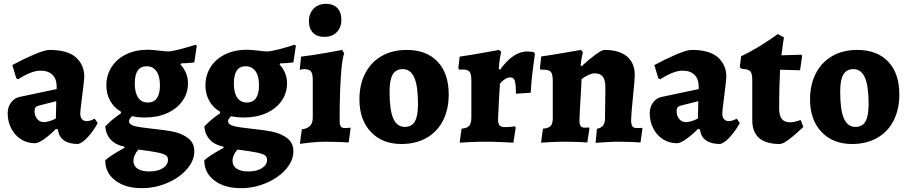

<svg xmlns="http://www.w3.org/2000/svg" viewBox="-20 -738 4735 1000"><path d="M282 -63 272 -67Q241 -36 210.5 -14Q180 8 161 8Q122 8 89.5 -12.5Q57 -33 38.5 -69Q20 -105 20 -148Q20 -180 37 -203.5Q54 -227 81 -233L275 -274V-288Q275 -327 253 -348.5Q231 -370 191 -370Q165 -370 133 -356.5Q101 -343 75 -325L65 -330L44 -399Q99 -429 156 -453.5Q213 -478 238 -478Q332 -478 375.5 -439Q419 -400 419 -338Q419 -324 409 -246Q408 -234 403 -197Q398 -160 398 -145Q398 -128 407 -117.5Q416 -107 431 -107Q450 -107 473 -120L489 -97Q469 -60 440 -27Q411 6 387 12Q340 12 313 -7Q286 -26 282 -63ZM271 -121 273 -211 182 -188Q170 -185 165 -178.5Q160 -172 160 -160Q160 -135 173.5 -118.5Q187 -102 209 -102Q222 -102 239.5 -107.5Q257 -113 271 -121Z M924 -408 920 -402Q959 -360 959 -304Q959 -253 930.5 -212.5Q902 -172 851 -149Q800 -126 735 -126Q696 -126 668 -133Q652 -118 652 -107Q652 -89 681 -81.5Q710 -74 770 -68Q839 -61 883 -52Q927 -43 959.5 -18.5Q992 6 992 50Q992 99 953 143.5Q914 188 851 215Q788 242 718 242Q633 242 580.5 202Q528 162 528 97Q552 74 628 32V26Q583 17 557.5 -10Q532 -37 528 -79Q561 -115 610 -148V-156Q574 -177 554 -212.5Q534 -248 534 -293Q534 -347 561.5 -389.5Q589 -432 638 -455.5Q687 -479 751 -479Q768 -479 813 -474Q843 -470 856 -470Q877 -471 916 -481Q955 -491 999 -505L1005 -500L992 -413Q954 -408 924 -408ZM813 -293Q813 -342 794.5 -367.5Q776 -393 743 -393Q682 -393 682 -303Q682 -255 699.5 -229.5Q717 -204 750 -204Q781 -204 797 -226.5Q813 -249 813 -293ZM675 100Q675 126 696.5 140.5Q718 155 758 155Q801 155 828 138Q855 121 855 94Q855 79 844 71Q833 63 802 56.5Q771 50 701 41Q675 70 675 100Z M1440 -408 1436 -402Q1475 -360 1475 -304Q1475 -253 1446.5 -212.5Q1418 -172 1367 -149Q1316 -126 1251 -126Q1212 -126 1184 -133Q1168 -118 1168 -107Q1168 -89 1197 -81.5Q1226 -74 1286 -68Q1355 -61 1399 -52Q1443 -43 1475.5 -18.5Q1508 6 1508 50Q1508 99 1469 143.5Q1430 188 1367 215Q1304 242 1234 242Q1149 242 1096.5 202Q1044 162 1044 97Q1068 74 1144 32V26Q1099 17 1073.5 -10Q1048 -37 1044 -79Q1077 -115 1126 -148V-156Q1090 -177 1070 -212.5Q1050 -248 1050 -293Q1050 -347 1077.5 -389.5Q1105 -432 1154 -455.5Q1203 -479 1267 -479Q1284 -479 1329 -474Q1359 -470 1372 -470Q1393 -471 1432 -481Q1471 -491 1515 -505L1521 -500L1508 -413Q1470 -408 1440 -408ZM1329 -293Q1329 -342 1310.5 -367.5Q1292 -393 1259 -393Q1198 -393 1198 -303Q1198 -255 1215.5 -229.5Q1233 -204 1266 -204Q1297 -204 1313 -226.5Q1329 -249 1329 -293ZM1191 100Q1191 126 1212.5 140.5Q1234 155 1274 155Q1317 155 1344 138Q1371 121 1371 94Q1371 79 1360 71Q1349 63 1318 56.5Q1287 50 1217 41Q1191 70 1191 100Z M1552 -64Q1581 -68 1595 -82.5Q1609 -97 1609 -125V-321Q1609 -354 1599.5 -366Q1590 -378 1564 -378Q1557 -378 1550 -376.5Q1543 -375 1541 -374L1548 -443Q1613 -451 1678 -462.5Q1743 -474 1762 -478L1773 -459Q1762 -437 1755.5 -343.5Q1749 -250 1749 -109Q1749 -88 1755 -79.5Q1761 -71 1777 -71Q1785 -71 1793 -72Q1801 -73 1804 -73L1806 -69L1796 4Q1783 3 1747.5 1.5Q1712 0 1674 0Q1641 0 1598 4.5Q1555 9 1542 11ZM1589 -627Q1589 -668 1613.5 -693Q1638 -718 1678 -718Q1716 -718 1737 -696Q1758 -674 1758 -636Q1758 -595 1734 -570.5Q1710 -546 1670 -546Q1631 -546 1610 -567.5Q1589 -589 1589 -627Z M1852 -220Q1852 -298 1882.5 -356.5Q1913 -415 1968.5 -446.5Q2024 -478 2098 -478Q2201 -478 2259 -417Q2317 -356 2317 -246Q2317 -168 2287 -109.5Q2257 -51 2201 -19.5Q2145 12 2071 12Q1971 12 1911.5 -51Q1852 -114 1852 -220ZM2157 -196Q2157 -291 2137.5 -334.5Q2118 -378 2078 -378Q2042 -378 2025.5 -350Q2009 -322 2009 -261Q2009 -164 2028.5 -120.5Q2048 -77 2088 -77Q2124 -77 2140.5 -105Q2157 -133 2157 -196Z M2435 -129V-317Q2435 -352 2426 -364Q2417 -376 2390 -376L2372 -375L2367 -382L2374 -443Q2436 -452 2498.5 -463.5Q2561 -475 2579 -478L2590 -468Q2588 -460 2583.5 -432.5Q2579 -405 2578 -379L2585 -375Q2617 -421 2653 -445.5Q2689 -470 2726 -470Q2737 -470 2748 -468.5Q2759 -467 2762 -466L2766 -457Q2763 -438 2755 -375Q2747 -312 2744 -255L2667 -250Q2667 -301 2661 -318Q2655 -335 2638 -335Q2625 -335 2611 -326.5Q2597 -318 2584 -303Q2582 -276 2578.5 -214Q2575 -152 2574 -116Q2574 -94 2582 -85Q2590 -76 2609 -76Q2626 -76 2641.5 -77.5Q2657 -79 2662 -80L2666 -73L2654 5Q2639 4 2590.5 2Q2542 0 2510 0Q2471 0 2429 2Q2387 4 2374 5L2384 -68Q2413 -70 2424 -83Q2435 -96 2435 -129Z M3131 -119 3133 -277Q3134 -319 3120.5 -337.5Q3107 -356 3078 -356Q3050 -356 3009 -326L3006 -264Q2998 -134 2998 -112Q2998 -90 3004 -81.5Q3010 -73 3026 -73L3048 -74L3050 -69L3039 4Q3027 3 2994 1.5Q2961 0 2927 0Q2891 0 2850.5 2Q2810 4 2798 5L2808 -68Q2837 -70 2848 -82Q2859 -94 2859 -122V-316Q2859 -351 2849.5 -363Q2840 -375 2811 -375H2796L2792 -381L2799 -444Q2862 -453 2924.5 -464Q2987 -475 3005 -478L3016 -467Q3014 -461 3010 -439.5Q3006 -418 3004 -397L3009 -393Q3042 -424 3078 -451Q3114 -478 3129 -478Q3205 -478 3245.5 -444Q3286 -410 3286 -348Q3286 -320 3277 -237Q3267 -137 3267 -113Q3267 -90 3273.5 -80.5Q3280 -71 3296 -71L3324 -72L3326 -68L3316 4Q3303 3 3268.5 1.5Q3234 0 3199 0Q3175 0 3135 2.5Q3095 5 3082 6L3089 -67Q3111 -72 3120.5 -83.5Q3130 -95 3131 -119Z M3626 -63 3616 -67Q3585 -36 3554.5 -14Q3524 8 3505 8Q3466 8 3433.5 -12.5Q3401 -33 3382.5 -69Q3364 -105 3364 -148Q3364 -180 3381 -203.5Q3398 -227 3425 -233L3619 -274V-288Q3619 -327 3597 -348.5Q3575 -370 3535 -370Q3509 -370 3477 -356.5Q3445 -343 3419 -325L3409 -330L3388 -399Q3443 -429 3500 -453.5Q3557 -478 3582 -478Q3676 -478 3719.5 -439Q3763 -400 3763 -338Q3763 -324 3753 -246Q3752 -234 3747 -197Q3742 -160 3742 -145Q3742 -128 3751 -117.5Q3760 -107 3775 -107Q3794 -107 3817 -120L3833 -97Q3813 -60 3784 -27Q3755 6 3731 12Q3684 12 3657 -7Q3630 -26 3626 -63ZM3615 -121 3617 -211 3526 -188Q3514 -185 3509 -178.5Q3504 -172 3504 -160Q3504 -135 3517.5 -118.5Q3531 -102 3553 -102Q3566 -102 3583.5 -107.5Q3601 -113 3615 -121Z M3898 -112V-323Q3898 -356 3887.5 -367Q3877 -378 3845 -379L3833 -387L3840 -445Q3883 -465 3925.5 -491Q3968 -517 3996 -536Q4024 -555 4031 -561L4063 -543Q4062 -537 4058 -511.5Q4054 -486 4050 -450L4153 -453L4158 -448L4147 -372L4043 -375Q4038 -285 4038 -175Q4038 -137 4051.5 -119Q4065 -101 4095 -101Q4111 -101 4128 -106Q4145 -111 4150 -113L4164 -77Q4157 -70 4134 -49Q4111 -28 4084 -8Q4057 12 4041 12Q3898 12 3898 -112Z M4199 -220Q4199 -298 4229.5 -356.5Q4260 -415 4315.5 -446.5Q4371 -478 4445 -478Q4548 -478 4606 -417Q4664 -356 4664 -246Q4664 -168 4634 -109.5Q4604 -51 4548 -19.5Q4492 12 4418 12Q4318 12 4258.5 -51Q4199 -114 4199 -220ZM4504 -196Q4504 -291 4484.5 -334.5Q4465 -378 4425 -378Q4389 -378 4372.5 -350Q4356 -322 4356 -261Q4356 -164 4375.5 -120.5Q4395 -77 4435 -77Q4471 -77 4487.5 -105Q4504 -133 4504 -196Z"/></svg>

Font: Alegreya ExtraBold
Style: Regular
Weight: 800
Designer: Juan Pablo del Peral
Foundry: Huerta Tipografica
Version: Version 2.007; ttfautohint (v1.6)